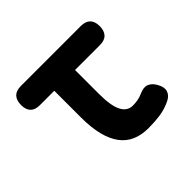

<svg xmlns="http://www.w3.org/2000/svg" viewBox="-131 -691 863 863"><g transform="rotate(-45 300.0 -260.0)"><path d="M474.1 -530Q503.9 -530 519 -514.7Q534 -499.4 534 -469.6Q534 -439.8 519 -424.1Q503.9 -408.5 474.1 -408.5H91.5Q62.4 -408.5 47.7 -423.8Q33 -439.1 33 -468.2Q33 -498.7 48 -514.3Q63.1 -530 93.6 -530ZM450.5 -124.3Q478.9 -137.4 498.6 -129.5Q518.3 -121.5 531.4 -97.6Q546.9 -70.6 540.7 -49.9Q534.4 -29.2 510.5 -17.1Q477 -0.4 440.9 4.8Q404.9 10 365 10Q321.3 10 287.6 -4.4Q253.9 -18.8 230.8 -49.5Q207.7 -80.2 195.8 -127.5Q184 -174.8 184 -239.9V-530H316V-256.2Q316 -180.7 334 -146.1Q352 -111.5 387 -111.5Q402.8 -111.5 418.3 -114.2Q433.8 -116.8 450.5 -124.3Z"/></g></svg>

Font: Maple Mono
Style: Regular
Weight: 400
Monospace: yes
Designer: subframe7536
Version: Version 7.300